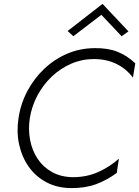

<svg xmlns="http://www.w3.org/2000/svg" viewBox="-20 -956 714 985"><path d="M500 -880 356 -770 327 -797 506 -936 639 -795 604 -770ZM133 -350Q124 -292 134.5 -237.5Q145 -183 173.5 -140.5Q202 -98 247.5 -73Q293 -48 353 -47Q425 -47 484 -73.5Q543 -100 590 -142L579 -69Q529 -32 474 -11.5Q419 9 348 9Q275 9 219 -20.5Q163 -50 127.5 -100.5Q92 -151 78 -215.5Q64 -280 75 -350Q86 -424 120.5 -489Q155 -554 207.5 -603.5Q260 -653 326 -681Q392 -709 467 -709Q533 -710 582.5 -690.5Q632 -671 674 -631L662 -558Q627 -604 576.5 -628.5Q526 -653 461 -653Q400 -653 345 -629Q290 -605 246 -563.5Q202 -522 172.5 -467Q143 -412 133 -350Z"/></svg>

Font: Jost* Light
Style: Italic
Weight: 300
Italic angle: -10°
Version: Version 3.7